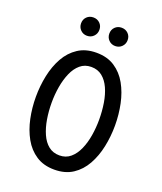

<svg xmlns="http://www.w3.org/2000/svg" viewBox="-163 -1003 942 1118"><g transform="rotate(20 308.0 -443.5)"><path d="M308 12Q241.5 12 194.8 -18.8Q148 -49.5 119 -101.5Q90 -153.5 76.5 -218Q63 -282.5 63 -350Q63 -418 76.5 -482.5Q90 -547 119 -598.8Q148 -650.5 194.8 -681.2Q241.5 -712 308 -712Q375 -712 421.8 -681.2Q468.5 -650.5 497.5 -598.8Q526.5 -547 540 -482.5Q553.5 -418 553.5 -350Q553.5 -282.5 540 -218Q526.5 -153.5 497.5 -101.5Q468.5 -49.5 421.8 -18.8Q375 12 308 12ZM308 -76Q348 -76 376 -100Q404 -124 421.5 -163.8Q439 -203.5 447 -252Q455 -300.5 455 -350Q455 -403.5 447 -452.8Q439 -502 421.5 -540.5Q404 -579 376 -601.5Q348 -624 308 -624Q268 -624 240 -600.2Q212 -576.5 194.8 -536.8Q177.5 -497 169.2 -448.5Q161 -400 161 -350Q161 -297 169.2 -247.8Q177.5 -198.5 194.8 -159.8Q212 -121 240 -98.5Q268 -76 308 -76ZM220.5 -785.5Q196.5 -785.5 180.2 -802Q164 -818.5 164 -842.5Q164 -867 180.2 -883Q196.5 -899 220.5 -899Q245 -899 261.2 -883Q277.5 -867 277.5 -842.5Q277.5 -818.5 261.2 -802Q245 -785.5 220.5 -785.5ZM395.5 -785.5Q371.5 -785.5 355.2 -802Q339 -818.5 339 -842.5Q339 -867 355.2 -883Q371.5 -899 395.5 -899Q420 -899 436.2 -883Q452.5 -867 452.5 -842.5Q452.5 -818.5 436.2 -802Q420 -785.5 395.5 -785.5Z"/></g></svg>

Font: Overpass Mono Medium
Style: Regular
Weight: 500
Monospace: yes
Designer: Delve Withrington, Dave Bailey
Foundry: Delve Fonts LLC
Version: Version 4.000